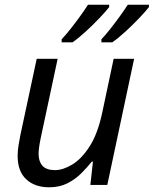

<svg xmlns="http://www.w3.org/2000/svg" viewBox="-20 -786 653 816"><path d="M189 10Q128 10 91.5 -24Q55 -58 55 -123Q55 -146 58.5 -166.5Q62 -187 66 -209L136 -536H225L153 -199Q144 -156 144 -132Q144 -100 160.5 -81.5Q177 -63 214 -63Q248 -63 287.5 -87Q327 -111 361 -164Q395 -217 414 -305L463 -536H550L436 0H364L375 -99H370Q351 -75 325.5 -49.5Q300 -24 266.5 -7Q233 10 189 10ZM411 -606V-619Q429 -638 449.5 -664Q470 -690 489.5 -717Q509 -744 523 -766H613V-756Q600 -739 572.5 -710Q545 -681 514 -652.5Q483 -624 457 -606ZM242 -606V-619Q260 -638 280.5 -664Q301 -690 320.5 -717Q340 -744 354 -766H444V-756Q431 -739 403.5 -710Q376 -681 345 -652.5Q314 -624 288 -606Z"/></svg>

Font: Noto Sans IKEA
Style: Italic
Weight: 400
Italic angle: -12°
Designer: Monotype Design Team
Foundry: Monotype Imaging Inc.
Version: Version 2.001